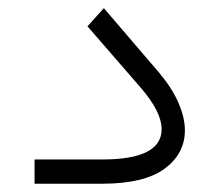

<svg xmlns="http://www.w3.org/2000/svg" viewBox="-20 -444 530 464"><path d="M226.6 0H63.5V-58.6H227.1Q370.6 -58.6 370.6 -131.8Q370.6 -173.8 319.8 -232.4L191.4 -380.4L231 -424.3L365.2 -267.6Q380.4 -249.5 392.1 -231.2Q403.8 -212.9 411.4 -195.3Q418.9 -177.7 422.9 -161.1Q426.8 -144.5 426.8 -128.9Q426.8 -72.3 377.4 -36.1Q328.1 0 226.6 0Z"/></svg>

Font: Shabnam Thin WOL
Style: Thin-WOL
Weight: 100
Foundry: DejaVu fonts team - Redesigned by Saber Rastikerdar - Based on Vazir font
Version: Version 5.0.0